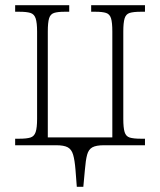

<svg xmlns="http://www.w3.org/2000/svg" viewBox="-20 -556 613 735"><path d="M274 159 269 94Q266 57 260 36.5Q254 16 239.5 8Q225 0 195 0H38V-25H54Q82 -25 96.5 -29.5Q111 -34 116.5 -50.5Q122 -67 122 -101V-435Q122 -469 116.5 -485.5Q111 -502 96.5 -506.5Q82 -511 54 -511H38V-536H245V-511H227Q201 -511 187 -506.5Q173 -502 168 -486Q163 -470 163 -435V-30H410V-435Q410 -470 405 -486Q400 -502 386 -506.5Q372 -511 346 -511H329V-536H535V-511H519Q491 -511 476.5 -506.5Q462 -502 457 -485.5Q452 -469 452 -435V-101Q452 -67 457 -50.5Q462 -34 476.5 -29.5Q491 -25 519 -25H535V0H378Q348 0 333.5 8Q319 16 313.5 36.5Q308 57 305 94L299 159Z"/></svg>

Font: Noto Serif SemiCondensed ExtraLight
Style: Regular
Weight: 200
Width: 4
Designer: Monotype Design Team
Foundry: Monotype Imaging Inc.
Version: Version 2.014